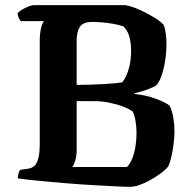

<svg xmlns="http://www.w3.org/2000/svg" viewBox="-20 -724 753 744"><path d="M487 0Q467 0 426.5 -2Q386 -4 334.5 -7Q283 -10 229.5 -14.5Q176 -19 128.5 -23.5Q81 -28 49 -33Q49 -43 52 -52.5Q55 -62 58 -66L87 -70Q104 -72 114 -82Q124 -92 129 -112.5Q134 -133 134 -168V-565Q134 -591 138.5 -612.5Q143 -634 151 -642H60Q57 -646 53 -654Q49 -662 48 -673Q54 -680 66 -687Q78 -694 91 -699Q104 -704 110 -704H465Q490 -700 519 -687Q548 -674 574 -658.5Q600 -643 614 -628Q620 -613 622.5 -593.5Q625 -574 625 -554Q625 -520 619.5 -486.5Q614 -453 605 -428Q596 -403 584 -392Q572 -385 549.5 -376.5Q527 -368 502 -363L501 -360Q548 -355 585 -341Q622 -327 637 -315Q647 -295 651.5 -269Q656 -243 656 -217Q656 -194 653 -169Q650 -144 645 -120.5Q640 -97 632 -79Q620 -64 594 -46Q568 -28 538.5 -14.5Q509 -1 487 0ZM260 -77H472Q485 -90 493 -111Q501 -132 505 -157.5Q509 -183 509 -208Q509 -231 505.5 -253Q502 -275 495 -291Q483 -301 458.5 -310.5Q434 -320 404.5 -326Q375 -332 347 -332H277V-142Q277 -119 271.5 -101.5Q266 -84 260 -77ZM277 -395Q303 -395 333.5 -396Q364 -397 395.5 -399Q427 -401 454 -405Q471 -428 479.5 -459.5Q488 -491 488 -526Q488 -557 481.5 -581Q475 -605 458 -622Q440 -628 417 -632Q394 -636 372.5 -637.5Q351 -639 337 -639Q302 -639 289.5 -620Q277 -601 277 -567Z"/></svg>

Font: Texturina Medium 12pt
Style: Bold
Weight: 700
Version: Version 1.002